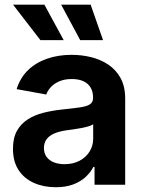

<svg xmlns="http://www.w3.org/2000/svg" viewBox="-20 -786 617 817"><path d="M217.3 10.7Q165.5 10.7 124 -7.8Q82.5 -26.4 58.8 -62.7Q35.2 -99.1 35.2 -152.8Q35.2 -199.2 52.2 -229.5Q69.3 -259.8 98.6 -278.3Q127.9 -296.9 165 -306.2Q202.1 -315.4 242.2 -319.8Q289.6 -324.7 318.8 -328.9Q348.1 -333 362.1 -341.8Q376 -350.6 376 -368.7V-371.1Q376 -396 365.5 -413.6Q355 -431.2 335 -440.4Q314.9 -449.7 285.2 -449.7Q255.4 -449.7 233.4 -440.4Q211.4 -431.2 197.3 -416.3Q183.1 -401.4 176.8 -383.8L50.8 -406.7Q65.9 -455.1 99.1 -487.3Q132.3 -519.5 179.9 -536.1Q227.5 -552.7 285.2 -552.7Q326.7 -552.7 366.9 -543Q407.2 -533.2 440.2 -511.5Q473.1 -489.7 492.9 -454.1Q512.7 -418.5 512.7 -366.2V0H382.3V-75.7H377.4Q364.7 -51.3 343 -31.7Q321.3 -12.2 290 -0.7Q258.8 10.7 217.3 10.7ZM254.4 -87.4Q291.5 -87.4 318.8 -102.1Q346.2 -116.7 361.3 -141.4Q376.5 -166 376.5 -195.3V-257.3Q370.1 -252.4 356.2 -248.3Q342.3 -244.1 325.2 -241Q308.1 -237.8 291.3 -235.4Q274.4 -232.9 262.2 -231.4Q234.4 -227.5 212.9 -218.8Q191.4 -210 179.2 -194.8Q167 -179.7 167 -155.8Q167 -133.8 178.2 -118.4Q189.5 -103 209.2 -95.2Q229 -87.4 254.4 -87.4ZM321.3 -615.2 240.2 -766.1H365.7L418.5 -615.2ZM151.9 -615.2 35.6 -766.1H168.9L251 -615.2Z"/></svg>

Font: Inter
Style: 650
Weight: 650
Designer: Rasmus Andersson
Foundry: rsms
Version: Version 4.001;git-66647c0bb